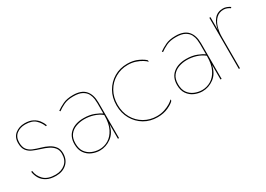

<svg xmlns="http://www.w3.org/2000/svg" viewBox="-10 -978 2071 1496"><g transform="rotate(-30 1025.5 -230.0)"><path d="M54 -116Q59 -70 93.5 -35Q128 0 198 0Q252 0 287 -30.5Q322 -61 322 -117Q322 -150 305 -171.5Q288 -193 259.5 -207Q231 -221 197 -231Q161 -242 131.5 -255Q102 -268 84.5 -292Q67 -316 67 -359Q67 -412 102.5 -440Q138 -468 187 -468Q230 -468 258.5 -453.5Q287 -439 304.5 -416.5Q322 -394 331 -368L321 -365Q308 -401 278 -429.5Q248 -458 187 -458Q141 -458 109 -433Q77 -408 77 -359Q77 -318 94 -295.5Q111 -273 139.5 -261.5Q168 -250 203 -240Q236 -231 265.5 -216Q295 -201 313.5 -177Q332 -153 332 -117Q332 -58 294.5 -24Q257 10 198 10Q147 10 114 -8Q81 -26 64.5 -54.5Q48 -83 44 -115Z M477 -409 471 -417Q496 -435 532 -452.5Q568 -470 623 -470Q698 -470 733 -431Q768 -392 768 -320V0H758V-132Q743 -60 695.5 -25Q648 10 592 10Q557 10 522.5 -4.5Q488 -19 465.5 -50.5Q443 -82 443 -132Q443 -200 487.5 -236.5Q532 -273 605 -273Q660 -273 700.5 -256.5Q741 -240 758 -227V-320Q758 -334 755.5 -357Q753 -380 741 -404Q729 -428 700.5 -444Q672 -460 621 -460Q569 -460 535 -443.5Q501 -427 477 -409ZM453 -133Q453 -85 474 -56Q495 -27 527.5 -13.5Q560 0 595 0Q637 0 674 -22Q711 -44 734.5 -90.5Q758 -137 758 -210V-214Q726 -239 686.5 -251Q647 -263 605 -263Q567 -263 532 -250.5Q497 -238 475 -209.5Q453 -181 453 -133Z M888 -230Q888 -163 917.5 -111Q947 -59 998 -29.5Q1049 0 1111 0Q1148 0 1179.5 -10.5Q1211 -21 1233.5 -35Q1256 -49 1266 -61V-48Q1250 -29 1208 -9.5Q1166 10 1111 10Q1045 10 992.5 -21Q940 -52 909 -106.5Q878 -161 878 -230Q878 -300 909 -354Q940 -408 992.5 -439Q1045 -470 1111 -470Q1166 -470 1208 -450Q1250 -430 1266 -412V-399Q1256 -411 1233.5 -425Q1211 -439 1179.5 -449.5Q1148 -460 1111 -460Q1049 -460 998 -430.5Q947 -401 917.5 -349Q888 -297 888 -230Z M1400 -409 1394 -417Q1419 -435 1455 -452.5Q1491 -470 1546 -470Q1621 -470 1656 -431Q1691 -392 1691 -320V0H1681V-132Q1666 -60 1618.5 -25Q1571 10 1515 10Q1480 10 1445.5 -4.5Q1411 -19 1388.5 -50.5Q1366 -82 1366 -132Q1366 -200 1410.5 -236.5Q1455 -273 1528 -273Q1583 -273 1623.5 -256.5Q1664 -240 1681 -227V-320Q1681 -334 1678.5 -357Q1676 -380 1664 -404Q1652 -428 1623.5 -444Q1595 -460 1544 -460Q1492 -460 1458 -443.5Q1424 -427 1400 -409ZM1376 -133Q1376 -85 1397 -56Q1418 -27 1450.5 -13.5Q1483 0 1518 0Q1560 0 1597 -22Q1634 -44 1657.5 -90.5Q1681 -137 1681 -210V-214Q1649 -239 1609.5 -251Q1570 -263 1528 -263Q1490 -263 1455 -250.5Q1420 -238 1398 -209.5Q1376 -181 1376 -133Z M1856 -460V-344Q1865 -401 1894 -435.5Q1923 -470 1973 -470Q1990 -470 2006.5 -463.5Q2023 -457 2036 -448L2030 -440Q2017 -449 2002.5 -454.5Q1988 -460 1973 -460Q1933 -460 1907 -435Q1881 -410 1868.5 -369Q1856 -328 1856 -280V0H1846V-460Z"/></g></svg>

Font: Jost* Hairline
Style: Regular
Weight: 100
Version: Version 3.7